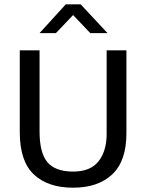

<svg xmlns="http://www.w3.org/2000/svg" viewBox="-20 -864 680 893"><path d="M72 -630H164V-253Q164 -152 201 -109Q238 -66 320 -66Q401 -66 438.5 -114Q476 -162 476 -241V-630H568V-244Q568 -115 502 -53Q436 9 320 9Q203 9 137.5 -52.5Q72 -114 72 -249ZM286 -844H355L480 -710H400L320 -794L240 -710H164Z"/></svg>

Font: Mukta Mahee
Style: Regular
Weight: 400
Designer: Shuchita Grover, Noopur Datye, Girish Dalvi, Yashodeep Gholap
Foundry: Ek Type
Version: Version 2.538;PS 1.000;hotconv 16.6.51;makeotf.lib2.5.65220;